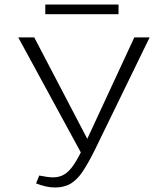

<svg xmlns="http://www.w3.org/2000/svg" viewBox="-20 -824 724 852"><path d="M224 8Q203 8 182 3Q161 -2 140 -10L154 -45Q175 -41 189 -39Q203 -37 216 -37Q245 -37 267 -51Q289 -65 309 -95.5Q329 -126 352 -175L576 -658H644L399 -155Q372 -101 348 -64.5Q324 -28 295 -10Q266 8 224 8ZM345 -136 61 -658H132L384 -176ZM181 -761V-804H506V-761Z"/></svg>

Font: Ysabeau Office Light
Style: Regular
Weight: 300
Designer: Christian Thalmann (Catharsis Fonts)
Version: Version 2.001;gftools[0.9.30]; featfreeze: tnum,lnum,ss02